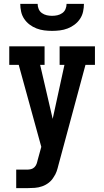

<svg xmlns="http://www.w3.org/2000/svg" viewBox="-20 -975 540 995"><path d="M64 0V-96H121Q131 -96 141 -98.5Q151 -101 158.5 -108.5Q166 -116 169.5 -125.5Q173 -135 175 -145L194 -214L77 -639H28V-735H211V-639H188L253 -359L314 -639H289V-735H472V-639H423L283 -120Q279 -103 273.5 -87Q268 -71 258 -57Q248 -40 232.5 -28Q217 -16 198.5 -9.5Q180 -3 160.5 -1.5Q141 0 121 0ZM250 -815Q230 -815 209.5 -817.5Q189 -820 169.5 -827.5Q150 -835 133.5 -847.5Q117 -860 105.5 -877Q94 -894 89.5 -914.5Q85 -935 85 -955H175Q175 -941 180.5 -928Q186 -915 197.5 -907Q209 -899 222.5 -896Q236 -893 250 -893Q264 -893 277.5 -896Q291 -899 302.5 -907Q314 -915 319.5 -928Q325 -941 325 -955H415Q415 -935 410.5 -914.5Q406 -894 394.5 -877Q383 -860 366.5 -847.5Q350 -835 330.5 -827.5Q311 -820 290.5 -817.5Q270 -815 250 -815Z"/></svg>

Font: Iosevka Slab
Style: Bold
Weight: 700
Monospace: yes
Designer: Belleve Invis
Foundry: Belleve Invis
Version: Version 11.1.1; ttfautohint (v1.8.3)